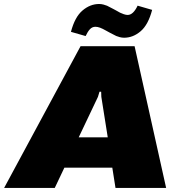

<svg xmlns="http://www.w3.org/2000/svg" viewBox="-62 -928 898 948"><path d="M427.5 -908.3Q438.3 -908.3 449.2 -905.4Q460 -902.5 466.7 -899.6Q473.3 -896.7 483.8 -890.8Q494.2 -885 498.3 -883.3Q502.5 -881.7 512.9 -875.4Q523.3 -869.2 530.8 -865.4Q538.3 -861.7 549.2 -857.9Q560 -854.2 568.3 -854.2Q595.8 -854.2 617.5 -900L689.2 -879.2Q670 -805.8 632.5 -773.8Q595 -741.7 550.8 -741.7Q540 -741.7 529.2 -744.6Q518.3 -747.5 511.7 -750.4Q505 -753.3 494.6 -759.2Q484.2 -765 480 -766.7Q479.2 -766.7 461.7 -776.7Q444.2 -786.7 432.1 -791.2Q420 -795.8 409.2 -795.8Q393.3 -795.8 382.1 -783.8Q370.8 -771.7 360.8 -750L288.3 -770.8Q307.5 -844.2 345.4 -876.2Q383.3 -908.3 427.5 -908.3ZM-41.7 0 335.8 -700H602.5L758.3 0H508.3L492.5 -100H255.8L208.3 0ZM326.7 -250H470L438.3 -450L437.5 -475H429.2L421.7 -450Z"/></svg>

Font: BoonTook
Style: Italic
Weight: 400
Italic angle: -9°
Designer: Sungsit Sawaiwan
Foundry: FontUni
Version: Version 3.0